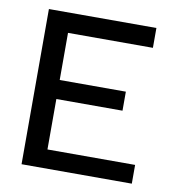

<svg xmlns="http://www.w3.org/2000/svg" viewBox="-68 -624 627 686"><g transform="rotate(10 245.0 -281.5)"><path d="M55 0V-563H445V-491H137V-320H377V-251H137V-68H455V0Z"/></g></svg>

Font: Darker Grotesque SemiBold
Style: Regular
Weight: 600
Designer: Gabriel Lam
Foundry: TypeRant
Version: Version 1.000;gftools[0.9.28]